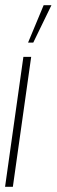

<svg xmlns="http://www.w3.org/2000/svg" viewBox="-30 -719 218 739"><path d="M60 -500H90L19.5 0H-10.5ZM78 -555 138 -699H168L98 -555Z"/></svg>

Font: Urbanist Thin
Style: Italic
Weight: 100
Italic angle: -8°
Designer: Corey Hu
Foundry: Corey Hu
Version: Version 1.321; ttfautohint (v1.8.4.7-5d5b)